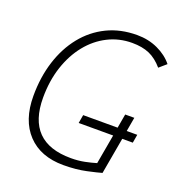

<svg xmlns="http://www.w3.org/2000/svg" viewBox="-129 -811 864 928"><g transform="rotate(20 302.5 -346.5)"><path d="M298.3 9.8Q180.7 9.8 114.5 -60.3Q48.3 -130.4 48.3 -255.4Q48.3 -352.1 74.2 -433.6Q100.1 -515.1 148.7 -575.7Q197.3 -636.2 265.9 -669.7Q334.5 -703.1 419.9 -703.1Q478 -703.1 526.6 -680.7Q575.2 -658.2 605 -621.1L568.4 -589.4Q536.1 -627 499.3 -643.1Q462.4 -659.2 410.2 -659.2Q343.3 -659.2 285.9 -630.1Q228.5 -601.1 185.8 -548.1Q143.1 -495.1 119.1 -422.6Q95.2 -350.1 95.2 -263.2Q95.2 -34.2 320.8 -34.2Q358.9 -34.2 391.4 -40.8Q423.8 -47.4 449.2 -55.2L476.1 -207H298.8L306.2 -250H483.4L496.1 -322.3H543L530.3 -250H584.5L577.1 -207H522.9L489.7 -19.5Q468.8 -13.2 416 -1.7Q363.3 9.8 298.3 9.8Z"/></g></svg>

Font: Cascadia Mono NF ExtraLight
Style: Italic
Weight: 200
Italic angle: -10°
Monospace: yes
Designer: Aaron Bell
Foundry: Saja Typeworks
Version: Version 2404.023; ttfautohint (v1.8.4)